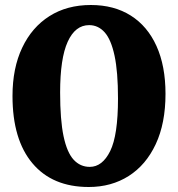

<svg xmlns="http://www.w3.org/2000/svg" viewBox="-20 -734 712 768"><path d="M343.5 -714Q436 -714 503 -671.8Q570 -629.5 606 -549.8Q642 -470 642 -358.5Q642 -241 603 -157.5Q564 -74 494.8 -30Q425.5 14 335 14Q189.5 14 109.8 -80.8Q30 -175.5 30 -350Q30 -461.5 68.8 -543.2Q107.5 -625 177.8 -669.5Q248 -714 343.5 -714ZM452 -340Q452 -447 438.2 -511.2Q424.5 -575.5 398.8 -604.5Q373 -633.5 336.5 -633.5Q281 -633.5 250.8 -567Q220.5 -500.5 220.5 -364Q220.5 -254.5 234.2 -189.2Q248 -124 274.5 -95.2Q301 -66.5 339 -66.5Q389.5 -66.5 420.8 -129.8Q452 -193 452 -340Z"/></svg>

Font: Fraunces 72pt S100
Style: Bold
Weight: 700
Version: Version 1.000; ttfautohint (v1.8.3)